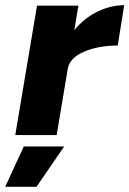

<svg xmlns="http://www.w3.org/2000/svg" viewBox="-51 -522 500 742"><path d="M92 -500H252L236 -405Q274 -452 325.5 -477Q377 -502 429 -502L404 -346Q330 -346 274.5 -322.5Q219 -299 211 -257L168 0H8ZM41 44H197L90 200H-31Z"/></svg>

Font: Oak Sans ExtraBold
Style: Italic
Weight: 800
Italic angle: -9.49998°
Foundry: Erik Kennedy, Walven
Version: Version 1.000